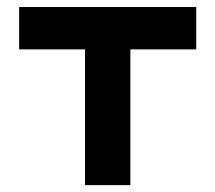

<svg xmlns="http://www.w3.org/2000/svg" viewBox="-20 -538 626 558"><path d="M227.1 0V-394.5H35.6V-517.6H550.3V-394.5H358.9V0Z"/></svg>

Font: Cascadia Mono PL
Style: Bold
Weight: 700
Monospace: yes
Designer: Aaron Bell
Foundry: Saja Typeworks
Version: Version 2404.023; ttfautohint (v1.8.4)